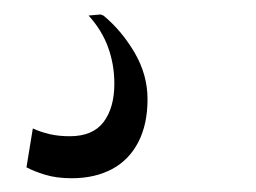

<svg xmlns="http://www.w3.org/2000/svg" viewBox="-20 -44 362 272"><path d="M81.5 208.5Q60 208.5 43.8 203.5Q27.5 198.5 17.5 193L26.5 138Q37.5 143 50.2 146Q63 149 79 149Q111.5 149 126.8 128.8Q142 108.5 142 74.5Q142 47.5 133.2 23.2Q124.5 -1 105.5 -22L122.5 -23.5L126.5 -22Q152.5 -0.5 170.8 30.8Q189 62 189 96.5Q189 132 176 157.2Q163 182.5 138.8 195.5Q114.5 208.5 81.5 208.5Z"/></svg>

Font: Merriweather 48pt Light
Style: Italic
Weight: 300
Italic angle: -7.8°
Version: Version 2.101